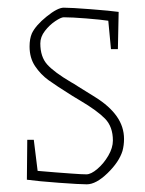

<svg xmlns="http://www.w3.org/2000/svg" viewBox="-20 -470 378 500"><path d="M50 -2 51 -106H68L78 -25L126 -21Q140 -20 166.5 -18Q193 -16 205 -16Q217 -16 233.5 -30Q250 -44 262 -64.5Q274 -85 274 -104Q274 -140 253.5 -161Q233 -182 189 -208L169 -220Q126 -247 106 -261.5Q86 -276 71.5 -297.5Q57 -319 57 -349Q57 -369 63 -383Q73 -404 101.5 -427Q130 -450 146 -450Q165 -450 216.5 -446Q268 -442 289 -439L287 -342H269L262 -416Q242 -419 204.5 -422Q167 -425 146 -425Q139 -425 124 -415Q109 -405 97 -389.5Q85 -374 85 -357Q85 -322 103 -302Q121 -282 165 -256Q171 -253 183 -245Q191 -240 228 -217Q265 -194 284 -167Q303 -140 303 -108Q303 -92 299 -77Q290 -48 260 -19Q230 10 206 10Q188 10 133.5 6Q79 2 50 -2Z"/></svg>

Font: Grenze Thin
Style: Regular
Weight: 250
Designer: Renata Polastri
Foundry: Omnibus-Type
Version: Version 1.002; ttfautohint (v1.8)